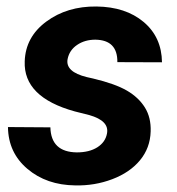

<svg xmlns="http://www.w3.org/2000/svg" viewBox="-20 -558 543 588"><path d="M307.6 -148.9Q315.4 -188 253.4 -205.6L209 -216.8Q51.3 -260.3 55.7 -370.1Q58.1 -444.8 121.8 -491.9Q185.5 -539.1 275.4 -538.1Q364.7 -537.1 419.9 -490.7Q475.1 -444.3 476.1 -367.2L339.4 -367.7Q340.3 -435.5 272 -436.5Q239.7 -436.5 216.1 -420.4Q192.4 -404.3 187 -377Q179.7 -337.9 246.1 -321.8L265.6 -317.4Q333 -301.3 368.7 -280.5Q404.3 -259.8 423.6 -229Q442.9 -198.2 441.4 -155.3Q439.9 -105 408.9 -67.4Q377.9 -29.8 324 -9.3Q270 11.2 210.4 9.8Q122.6 8.8 64 -40.8Q5.4 -90.3 4.4 -168.9L134.3 -168Q136.2 -92.3 215.3 -91.3Q253.4 -91.3 278.1 -106.9Q302.7 -122.6 307.6 -148.9Z"/></svg>

Font: RobotoDraft
Style: Bold Italic
Weight: 700
Italic angle: -12°
Version: Version 2.001150; 2014